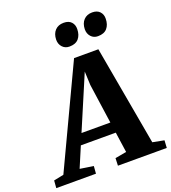

<svg xmlns="http://www.w3.org/2000/svg" viewBox="-249 -1107 1099 1232"><g transform="rotate(-20 301.0 -490.5)"><path d="M-78.5 0 -74.5 -51 -6.5 -65 314 -745H480L601 -66L679 -51L676 0H342.5L344.5 -51L422 -65L402 -204H163.5L104.5 -65L196.5 -51L192.5 0ZM194.5 -277H391.5L353 -547.5L349 -640.5L311.5 -552ZM312 -824.5Q283 -824.5 264.5 -844.8Q246 -865 246.5 -895.5Q247.5 -935 269.2 -958Q291 -981 328 -981Q363 -981 380.5 -961.5Q398 -942 397 -913Q396.5 -873 375.8 -848.8Q355 -824.5 312 -824.5ZM507 -824.5Q478 -824.5 459.8 -844.8Q441.5 -865 442 -895.5Q443 -935 464.8 -958Q486.5 -981 523 -981Q557 -981 574.8 -961.5Q592.5 -942 591.5 -913Q591 -873 570.2 -848.8Q549.5 -824.5 507 -824.5Z"/></g></svg>

Font: Merriweather 20pt Black
Style: Italic
Weight: 900
Italic angle: -7.8°
Version: Version 2.101